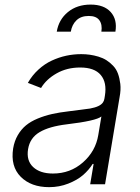

<svg xmlns="http://www.w3.org/2000/svg" viewBox="-20 -783 596 816"><path d="M188.9 12.4Q111.9 12.4 68 -31.8Q24.1 -76 35.9 -152.3Q41.2 -183.9 55.6 -208.6Q70 -233.3 90.4 -250.2Q110.8 -267 140.1 -279.1Q169.4 -291.2 200.8 -298.3Q232.2 -305.4 272.4 -310Q352.3 -320 362.6 -321.7Q405.5 -329.5 417.6 -347.7Q422.2 -354.4 423.7 -363.3L425.8 -376.1Q435 -432.5 408.2 -464.3Q381.4 -496.1 320.7 -496.1Q264.6 -496.1 220.7 -471.2Q176.8 -446.4 154.5 -409.1L98.4 -430.8Q116.8 -463.1 143.3 -487.2Q169.7 -511.4 199.9 -525.4Q230.1 -539.4 261.4 -546.2Q292.6 -552.9 325.3 -552.9Q344.1 -552.9 361.9 -550.4Q379.6 -547.9 398.4 -542.3Q417.3 -536.6 432.2 -527.2Q447.1 -517.8 460.6 -503.7Q474.1 -489.7 481.2 -470.5Q488.3 -451.3 491.3 -426.5Q494.3 -401.6 488.3 -370.4L426.5 0H363.3L377.8 -86.3H373.9Q357.6 -60.4 333.1 -39.1Q308.6 -17.8 270.2 -2.7Q231.9 12.4 188.9 12.4ZM204.9 -45.5Q278.8 -45.5 332.6 -92.9Q386.4 -140.3 397.7 -209.2L410.9 -288Q389.2 -269.5 263.8 -254.6Q189.3 -245.7 148.3 -221.4Q107.2 -197.1 99.4 -149.5Q91.3 -100.9 120.7 -73.2Q150.2 -45.5 204.9 -45.5ZM221.2 -648.4Q229.8 -699.9 268.6 -731.7Q307.5 -763.5 365.1 -763.5Q422.2 -763.5 450.6 -731.7Q479 -699.9 470.5 -648.4H410.9Q415.5 -678.6 402.3 -696.9Q389.2 -715.2 357.2 -715.2Q324.2 -715.2 305 -696.7Q285.9 -678.3 280.9 -648.4Z"/></svg>

Font: Karasuma Gothic
Style: Light Italic
Weight: 300
Italic angle: 9.39998°
Designer: Rasmus Andersson / Ryoko Nishizuka
Foundry: rsms
Version: Version 1.00